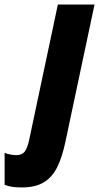

<svg xmlns="http://www.w3.org/2000/svg" viewBox="-145 -573 430 833"><path d="M-50.8 240.2Q-68.8 240.2 -86.9 238.3Q-105 236.3 -125 229V89.8Q-115.7 94.7 -99.9 97.4Q-84 100.1 -75.2 100.1Q-48.8 100.1 -37.1 83.7Q-25.4 67.4 -18.1 32.2L106 -553.2H265.1L138.2 44.9Q125 107.4 103.8 151.1Q82.5 194.8 45.9 217.5Q9.3 240.2 -50.8 240.2Z"/></svg>

Font: Open Sans Condensed ExtraBold
Style: Italic
Weight: 800
Width: 3
Italic angle: -12°
Designer: Monotype Design Team
Foundry: Monotype Imaging Inc.
Version: Version 3.003; ttfautohint (v1.8.4)